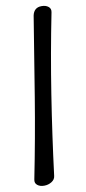

<svg xmlns="http://www.w3.org/2000/svg" viewBox="-125 -726 426 953"><g transform="rotate(-10 88.0 -250.0)"><path d="M16 190Q-4 190 -17 179.5Q-30 169 -26 151Q14 -49 47 -250Q80 -451 112 -651Q116 -670 127.5 -680Q139 -690 158 -690H160Q180 -690 193 -679.5Q206 -669 202 -651Q162 -451 130.5 -250Q99 -49 74 151Q72 169 55 179.5Q38 190 18 190Z"/></g></svg>

Font: Winky Sans Light
Style: Italic
Weight: 300
Italic angle: -8.97852°
Designer: Simon Atzbach
Foundry: typofactur
Version: Version 1.205